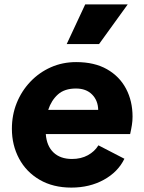

<svg xmlns="http://www.w3.org/2000/svg" viewBox="-20 -840 652 872"><path d="M304 12Q221 12 160 -23.5Q99 -59 66.5 -120Q34 -181 34 -255Q34 -318 56 -372.5Q78 -427 118 -469Q158 -511 211 -534.5Q264 -558 326 -558Q409 -558 466 -525.5Q523 -493 552.5 -437Q582 -381 582 -310Q582 -291 579 -272Q576 -253 571 -231H188Q192 -177 223 -147.5Q254 -118 307 -118Q348 -118 379 -135Q410 -152 427 -180L545 -119Q516 -59 451.5 -23.5Q387 12 304 12ZM325 -438Q273 -438 243 -411Q213 -384 199 -341H426Q425 -384 398 -411Q371 -438 325 -438ZM283 -640 367 -820H560L430 -640Z"/></svg>

Font: Plus Jakarta Sans ExtraBold
Style: Italic
Weight: 800
Italic angle: -8°
Designer: Gumpita Rahayu
Foundry: Tokotype
Version: Version 2.071; ttfautohint (v1.8.4.7-5d5b);gftools[0.9.29]